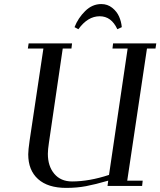

<svg xmlns="http://www.w3.org/2000/svg" viewBox="-20 -916 790 946"><path d="M117.2 -676.8 121.1 -702.1H335L332 -676.8H289.1L221.2 -213.9Q215.8 -178.2 215.8 -158.2Q215.8 -97.2 247.6 -59.6Q279.3 -22 335 -22Q419.4 -22 517.1 -54.2L608.9 -676.8H534.2L537.1 -702.1H750L746.1 -676.8H704.1L606.9 -25.9H683.1L680.2 0H509.8L513.2 -25.9Q449.2 -7.3 404.1 1.2Q358.9 9.8 306.2 9.8Q215.8 9.8 167.5 -33.7Q119.1 -77.1 119.1 -155.8Q119.1 -176.3 126 -224.1L193.8 -676.8ZM347.2 -782.2Q364.7 -827.1 399.7 -861.6Q434.6 -896 479 -896Q509.8 -896 532.7 -877.7Q555.7 -859.4 566.7 -834.5Q577.6 -809.6 580.1 -782.2L558.1 -772Q528.8 -835.9 471.2 -835.9Q412.1 -835.9 366.2 -772Z"/></svg>

Font: Dehuti Alt
Style: Bold-Italic
Weight: 700
Version: Version 1.2